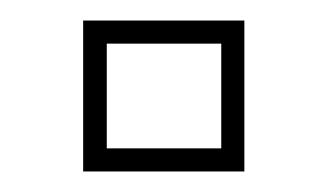

<svg xmlns="http://www.w3.org/2000/svg" viewBox="-20 -167 319 187"><path d="M61 0V-147H218V0ZM84 -22.5H195.5V-124.5H84Z"/></svg>

Font: Tourney Condensed ExtraLight
Style: Regular
Weight: 200
Width: 3
Designer: Tyler Finck
Foundry: Etcetera Type Co
Version: Version 1.010; ttfautohint (v1.8.3)